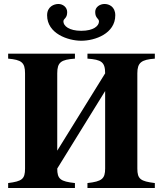

<svg xmlns="http://www.w3.org/2000/svg" viewBox="-20 -946 818 966"><path d="M217 -869C217 -777 322 -741 389 -741C458 -741 560 -777 560 -869C560 -913 528 -926 506 -926C483 -926 459 -911 459 -886C459 -853 478 -854 478 -838C478 -816 451 -791 389 -791C327 -791 299 -816 299 -838C299 -854 318 -852 318 -885C318 -910 296 -926 274 -926C252 -926 217 -913 217 -869ZM509 -488V-98C509 -47 493 -33 420 -25V0H759V-25C687 -34 671 -45 671 -98V-577C671 -631 691 -646 759 -651V-676H420V-651C490 -646 509 -634 509 -577L268 -188V-577C268 -633 287 -646 357 -651V-676H21V-651C88 -645 106 -632 106 -577V-98C106 -45 91 -34 21 -25V0H357V-25C284 -33 268 -45 268 -98Z"/></svg>

Font: XITS Math
Style: Bold
Weight: 700
Designer: MicroPress Inc., with final additions and corrections provided by Coen Hoffman, Elsevier (retired)
Version: Version 1.105